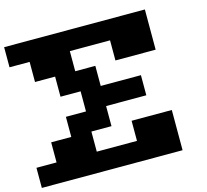

<svg xmlns="http://www.w3.org/2000/svg" viewBox="-121 -1139 1241 1153"><g transform="rotate(-15 500.0 -562.5)"><path d="M0 -125V-250H125V-375H250V-500H375V-625H250V-750H125V-875H0V-1000H875V-750H625V-875H375V-750H500V-625H750V-500H500V-375H375V-250H625V-375H875V-125Z"/></g></svg>

Font: Press Start 2P
Style: Regular
Weight: 400
Designer: CodeMan38
Foundry: CodeMan38
Version: Version 3.000